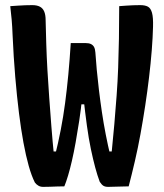

<svg xmlns="http://www.w3.org/2000/svg" viewBox="-20 -724 640 749"><path d="M20 -700Q36 -701 50 -702Q64 -703 78.5 -703.5Q93 -704 106 -704Q124 -704 135.5 -698Q147 -692 152.5 -679Q158 -666 158 -645Q159 -601 160.5 -552Q162 -503 165 -451Q168 -399 172 -343.5Q176 -288 180.5 -230Q185 -172 191 -113L162 -133H223L194 -114Q207 -166 217 -217.5Q227 -269 234 -322Q241 -375 246.5 -433Q252 -491 256 -556H314Q327 -556 335 -552Q343 -548 347 -540.5Q351 -533 352 -520Q354 -489 357.5 -451.5Q361 -414 366 -372.5Q371 -331 377.5 -287Q384 -243 392.5 -199.5Q401 -156 411 -114L381 -133H445L414 -113Q421 -181 426 -239.5Q431 -298 435 -352Q439 -406 441 -460.5Q443 -515 444 -573.5Q445 -632 445 -700Q459 -701 472.5 -702Q486 -703 500 -703.5Q514 -704 527 -704Q546 -704 557 -698Q568 -692 573 -674Q578 -656 577 -620Q576 -578 572 -527.5Q568 -477 561.5 -422.5Q555 -368 546.5 -312Q538 -256 528 -201Q518 -146 506 -94.5Q494 -43 482 3Q472 3 461.5 3.5Q451 4 441 4Q431 4 421 4.5Q411 5 402 5Q390 5 383 0.5Q376 -4 369 -15Q360 -39 351.5 -70.5Q343 -102 334.5 -142.5Q326 -183 319 -234Q312 -285 305 -349L335 -317H270L301 -349Q296 -298 289 -252.5Q282 -207 275 -168Q268 -129 260.5 -96.5Q253 -64 245.5 -39Q238 -14 231 3Q217 3 203 3.5Q189 4 175.5 4.5Q162 5 148 5Q138 5 130 0.5Q122 -4 116 -12Q103 -38 92 -77Q81 -116 71.5 -167.5Q62 -219 54 -283Q46 -347 39.5 -423.5Q33 -500 29 -589Q28 -619 25.5 -647.5Q23 -676 20 -700Z"/></svg>

Font: Rec Mono Semicasual
Style: Bold
Weight: 700
Version: Version 1.085; ttfautohint (v1.8.4.7-5d5b)